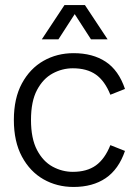

<svg xmlns="http://www.w3.org/2000/svg" viewBox="-20 -730 541 762"><path d="M272 12Q206 12 152.5 -18.5Q99 -49 67 -108.5Q35 -168 35 -254Q35 -340 67 -399Q99 -458 152.5 -488.5Q206 -519 272 -519Q348 -519 399.5 -485Q451 -451 476 -377L418 -354Q396 -409 360.5 -434Q325 -459 269 -459Q227 -459 189 -438.5Q151 -418 127 -373Q103 -328 103 -254Q103 -180 127 -134.5Q151 -89 189 -68.5Q227 -48 269 -48Q325 -48 360.5 -73.5Q396 -99 418 -154L476 -131Q451 -58 399.5 -23Q348 12 272 12ZM236 -710H317L407 -574H341L261 -698H292L212 -574H146Z"/></svg>

Font: TikTok Sans Light
Style: Regular
Weight: 300
Version: Version 4.000